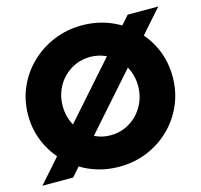

<svg xmlns="http://www.w3.org/2000/svg" viewBox="-113 -843 1008 965"><g transform="rotate(-15 391.0 -360.5)"><path d="M392.6 7.8Q314.5 7.8 246.1 -20.5Q177.7 -48.8 126 -99.4Q74.2 -149.9 44.9 -216.8Q15.6 -283.7 15.6 -360.4Q15.6 -437.5 44.9 -504.2Q74.2 -570.8 126 -620.8Q177.7 -670.9 246.1 -699.2Q314.5 -727.5 392.6 -727.5Q471.7 -727.5 539.8 -699.2Q607.9 -670.9 659.2 -620.8Q710.4 -570.8 739 -504.2Q767.6 -437.5 767.6 -360.4Q767.6 -283.7 739 -216.8Q710.4 -149.9 659.2 -99.4Q607.9 -48.8 539.8 -20.5Q471.7 7.8 392.6 7.8ZM391.6 -156.2Q432.6 -156.2 468.3 -172.1Q503.9 -188 530.8 -215.8Q557.6 -243.7 572.8 -280.8Q587.9 -317.9 587.9 -360.4Q587.9 -403.3 572.8 -440.2Q557.6 -477.1 530.8 -504.6Q503.9 -532.2 468.3 -547.9Q432.6 -563.5 391.6 -563.5Q350.6 -563.5 314.9 -547.9Q279.3 -532.2 252.4 -504.6Q225.6 -477.1 210.4 -440.2Q195.3 -403.3 195.3 -360.4Q195.3 -317.9 210.4 -280.8Q225.6 -243.7 252.4 -215.8Q279.3 -188 314.9 -172.1Q350.6 -156.2 391.6 -156.2ZM-6.8 0 629.9 -719.7H789.1L153.3 0Z"/></g></svg>

Font: Reddit Sans Black
Style: Regular
Weight: 900
Version: Version 1.014